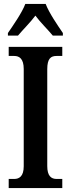

<svg xmlns="http://www.w3.org/2000/svg" viewBox="-20 -951 358 971"><path d="M20 -784V-771H71C96 -801 134 -838 159 -872C183 -839 225 -798 247 -771H298V-784C272 -822 228 -886 211 -931H108C91 -886 46 -822 20 -784ZM24 0H295V-46H266C239 -46 219 -61 219 -111V-601C219 -655 237 -668 266 -668H295V-714H24V-668H52C77 -668 100 -655 100 -602V-110C100 -59 77 -46 52 -46H24Z"/></svg>

Font: Noto Serif Sinhala ExtraCondensed SemiBold
Style: Regular
Weight: 600
Width: 2
Designer: Jelle Bosma - Monotype Design Team
Foundry: Monotype Imaging Inc.
Version: Version 2.007